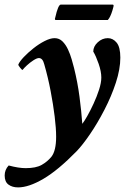

<svg xmlns="http://www.w3.org/2000/svg" viewBox="-35 -605 570 838"><path d="M43.9 212.9Q18.6 212.9 2 200.7Q-14.6 188.5 -14.6 161.1Q-14.6 135.7 2.9 117.2Q45.9 128.9 77.1 128.9Q122.1 128.9 147 114.7Q171.9 100.6 189.5 79.1Q210 52.7 210 -7.8Q210 -44.9 203.6 -96.7Q197.3 -148.4 186 -207.5Q174.8 -266.6 158.2 -324.2Q151.4 -351.6 134.8 -351.6Q126 -351.6 110.8 -341.8Q95.7 -332 82.5 -319.8Q69.3 -307.6 63.5 -299.8Q60.5 -299.8 52.7 -309.6Q44.9 -319.3 44.9 -323.2Q50.8 -336.9 68.8 -356Q86.9 -375 110.8 -394Q134.8 -413.1 159.7 -425.8Q184.6 -438.5 203.1 -438.5Q223.6 -438.5 237.8 -424.3Q252 -410.2 261.7 -389.2Q271.5 -368.2 277.8 -346.2Q284.2 -324.2 288.1 -308.6Q303.7 -246.1 312 -182.6Q320.3 -119.1 324.2 -64.5Q332 -74.2 345.7 -98.1Q359.4 -122.1 373.5 -152.8Q387.7 -183.6 397.5 -213.9Q407.2 -244.1 407.2 -266.6Q407.2 -293 395.5 -326.7Q383.8 -360.4 372.1 -379.9Q372.1 -402.3 391.6 -420.4Q411.1 -438.5 435.5 -438.5Q458 -438.5 474.1 -418.9Q490.2 -399.4 490.2 -353.5Q490.2 -303.7 470.7 -244.1Q451.2 -184.6 420.9 -126Q390.6 -67.4 357.9 -19.5Q325.2 28.3 299.8 54.7Q218.8 137.7 154.8 175.3Q90.8 212.9 43.9 212.9ZM206.1 -528.3Q218.8 -585 230.5 -585H456.1Q462.9 -585 460 -575.2Q452.1 -543 441.4 -525.4L435.5 -517.6H209Q202.1 -517.6 206.1 -528.3Z"/></svg>

Font: Crimson Text
Style: Bold Italic
Weight: 700
Italic angle: -11°
Designer: Sebastian Kosch
Foundry: Sebastian Kosch
Version: Version 1.100; ttfautohint (v1.8.4)